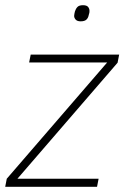

<svg xmlns="http://www.w3.org/2000/svg" viewBox="-22 -718 478 738"><path d="M351 0H-2L4 -31L390 -478H90L96 -508H436L430 -477L45 -31H357ZM288 -636Q275 -636 269 -642.5Q263 -649 263 -657Q263 -661 264 -665Q265 -669 266 -674Q269 -684 275.5 -691Q282 -698 297 -698Q311 -698 316.5 -691.5Q322 -685 322 -676Q322 -672 321.5 -669Q321 -666 319 -660Q317 -649 310 -642.5Q303 -636 288 -636Z"/></svg>

Font: IBM Plex Sans ExtraLight
Style: Italic
Weight: 250
Italic angle: -11.31°
Designer: Mike Abbink, Paul van der Laan, Pieter van Rosmalen
Foundry: Bold Monday
Version: Version 3.201